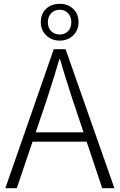

<svg xmlns="http://www.w3.org/2000/svg" viewBox="-20 -987 628 1007"><path d="M262 -729H324L580 0H516L374 -425Q369 -441 364 -454Q313 -611 295 -676H291Q273 -611 222 -454Q217 -441 212 -425L68 0H8ZM127 -293H457V-244H127ZM194 -871Q194 -915 222 -941Q250 -967 294 -967Q336 -967 364 -940.5Q392 -914 392 -871Q392 -829 364 -801.5Q336 -774 294 -774Q251 -774 222.5 -801.5Q194 -829 194 -871ZM354 -871Q354 -900 336.5 -918Q319 -936 294 -936Q267 -936 249 -918Q231 -900 231 -871Q231 -840 249 -823Q267 -806 294 -806Q319 -806 336.5 -823Q354 -840 354 -871Z"/></svg>

Font: Merged Yaku Han JP Light
Style: Regular
Weight: 300
Designer: Ryoko NISHIZUKA 西塚涼子 (kana, bopomofo & ideographs); Paul D. Hunt (Latin, Greek & Cyrillic); Sandoll Communications 산돌커뮤니
Foundry: Adobe
Version: Version 2.004